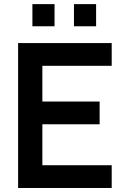

<svg xmlns="http://www.w3.org/2000/svg" viewBox="-20 -934 625 954"><path d="M535 -113H190.5V-316.5H475V-429.5H190.5V-607H535V-720H70V0H535ZM141 -803.5H251V-913.5H141ZM347.5 -803.5H457.5V-913.5H347.5Z"/></svg>

Font: Eudonet
Style: Bold
Weight: 700
Designer: Mikhail Sharanda
Foundry: Mikhail Sharanda
Version: Version 4.503;Glyphs 3.1.2 (3151)